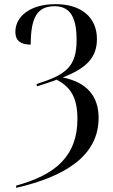

<svg xmlns="http://www.w3.org/2000/svg" viewBox="-20 -745 545 925"><path d="M58 149V160C287 107 455 10 455 -177C455 -282 399 -348 282 -372C393 -415 447 -465 447 -557C447 -663 370 -725 248 -725C121 -725 54 -663 54 -591C54 -550 79 -530 128 -530C128 -662 160 -715 243 -715C316 -715 349 -665 349 -553C349 -423 298 -385 156 -340L158 -329C189 -339 222 -349 253 -361C324 -324 353 -270 353 -172C353 6 249 97 58 149Z"/></svg>

Font: Noto Serif Display Condensed
Style: Regular
Weight: 400
Width: 3
Designer: Monotype Design Team
Foundry: Monotype Imaging Inc.
Version: Version 2.009